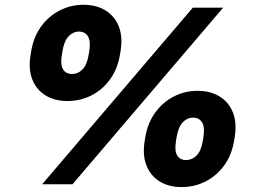

<svg xmlns="http://www.w3.org/2000/svg" viewBox="-20 -759 1058 791"><path d="M728 11.7Q675.3 11.7 637.7 -11.5Q600.1 -34.7 583.3 -77.4Q566.4 -120.1 576.2 -178.7L578.6 -193.4Q588.4 -252.4 619.4 -295.2Q650.4 -337.9 695.8 -361.3Q741.2 -384.8 793.9 -384.8Q847.2 -384.8 885 -361.3Q922.9 -337.9 939.7 -295.2Q956.5 -252.4 946.8 -193.4L944.3 -178.7Q934.6 -120.1 903.6 -77.4Q872.6 -34.7 826.9 -11.5Q781.2 11.7 728 11.7ZM257.8 -342.8Q205.1 -342.8 167.5 -366Q129.9 -389.2 113 -431.9Q96.2 -474.6 106 -533.2L108.4 -547.9Q118.2 -606.9 149.2 -649.7Q180.2 -692.4 225.6 -715.8Q271 -739.3 323.7 -739.3Q377 -739.3 414.8 -715.8Q452.6 -692.4 469.5 -649.7Q486.3 -606.9 476.6 -547.9L474.1 -533.2Q464.4 -474.6 433.3 -431.9Q402.3 -389.2 356.7 -366Q311 -342.8 257.8 -342.8ZM153.8 0 774.4 -727.5H899.4L278.8 0ZM746.6 -99.6Q771.5 -99.6 790 -118.4Q808.6 -137.2 815.4 -178.7L817.9 -193.4Q824.7 -235.4 812.5 -254.9Q800.3 -274.4 775.4 -274.4Q751 -274.4 732.7 -254.9Q714.4 -235.4 707.5 -193.4L705.1 -178.7Q698.2 -137.2 710.2 -118.4Q722.2 -99.6 746.6 -99.6ZM276.4 -454.1Q301.3 -454.1 319.8 -472.9Q338.4 -491.7 345.2 -533.2L347.7 -547.9Q354.5 -589.8 342.3 -609.4Q330.1 -628.9 305.2 -628.9Q280.8 -628.9 262.5 -609.4Q244.1 -589.8 237.3 -547.9L234.9 -533.2Q228 -491.7 240 -472.9Q252 -454.1 276.4 -454.1Z"/></svg>

Font: Inter Display Black
Style: Italic
Weight: 900
Italic angle: -9.39999°
Designer: Rasmus Andersson
Foundry: rsms
Version: Version 4.000;git-a52131595